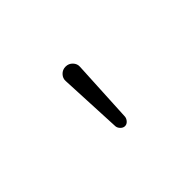

<svg xmlns="http://www.w3.org/2000/svg" viewBox="-47 -947 595 595"><g transform="rotate(-45 250.0 -649.5)"><path d="M226.6 -540 216.8 -748Q215.8 -760.7 225.1 -770.5Q234.4 -780.3 248 -780.3Q261.7 -780.3 271 -770.5Q280.3 -760.7 279.3 -748L268.6 -540Q267.6 -532.2 261.7 -525.9Q255.9 -519.5 248 -519.5Q240.2 -519.5 233.9 -525.9Q227.5 -532.2 226.6 -540Z"/></g></svg>

Font: Rounded Mgen+ 2m light
Style: Regular
Weight: 200
Designer: [Source Han Sans]
Ryoko NISHIZUKA  (kana & ideographs); Paul D. Hunt (Latin, Greek & Cyrillic); Wenlong ZHANG  (bopomofo
Version: Version 1.059.20150602